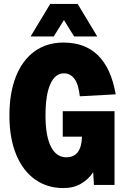

<svg xmlns="http://www.w3.org/2000/svg" viewBox="-20 -943 640 979"><path d="M304 16Q220 16 158 -28.5Q96 -73 62 -156Q28 -239 28 -354Q28 -469 61 -552.5Q94 -636 156 -681Q218 -726 304 -726Q524 -726 570 -462L387 -452Q380 -515 359 -542Q338 -569 306 -569Q261 -569 236.5 -514Q212 -459 212 -354Q212 -250 239.5 -195.5Q267 -141 318 -141Q395 -141 398 -246H300V-376H564V0H459L455 -65Q432 -29 393.5 -6.5Q355 16 304 16ZM136 -757 236 -923H376L476 -757H358L306 -841L254 -757Z"/></svg>

Font: Geist Mono Black
Style: Regular
Weight: 900
Monospace: yes
Designer: Basement.studio, Andrés Briganti, Mateo Zaragoza
Foundry: Basement.studio, Vercel, Andrés Briganti, Guido Ferreyra, Mateo Zaragoza
Version: Version 1.500; ttfautohint (v1.8.4.7-5d5b)